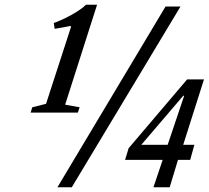

<svg xmlns="http://www.w3.org/2000/svg" viewBox="-20 -789 880 809"><path d="M222 0 677.5 -761.5H740.5L282.5 0ZM109 -314.5 116 -337 174 -351.5 279.5 -676.5 277 -679.5 210.5 -667.5 206.5 -692Q229 -700 255.8 -713Q282.5 -726 306 -741Q329.5 -756 342 -769H389L254.5 -348L315.5 -337L308 -314.5ZM507 -115.5 522 -164.5 768.5 -454.5H839.5L752 -179H799L781.5 -115.5H730L695 0H626.5L665.5 -115.5ZM575.5 -179H686.5L756 -385.5H752Z"/></svg>

Font: Libre Caslon Condensed Medium Italic
Style: Regular
Weight: 500
Italic angle: -22.583°
Designer: Pablo Impallari, Rodrigo Fuenzalida, Katja Schimmel, Ertekin Erdin
Foundry: Pablo Impallari, Rodrigo Fuenzalida
Version: Version 2.000; ttfautohint (v1.8.4.7-5d5b);gftools[0.9.33]